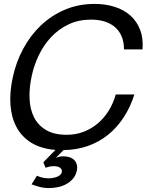

<svg xmlns="http://www.w3.org/2000/svg" viewBox="-20 -751 762 980"><path d="M612.8 -499Q612.8 -537.1 600.8 -565.4Q588.9 -593.8 566.7 -612.8Q544.4 -631.8 513.4 -641.4Q482.4 -650.9 444.8 -650.9Q381.3 -650.9 330.3 -626.7Q279.3 -602.5 241.5 -562.3Q203.6 -522 178.5 -470Q153.3 -418 141.6 -361.8Q128.4 -300.8 130.9 -246.6Q133.3 -192.4 154.1 -151.6Q174.8 -110.8 215.8 -86.9Q256.8 -63 320.8 -63Q367.2 -63 407.5 -78.6Q447.8 -94.2 480 -121.8Q512.2 -149.4 535.4 -187Q558.6 -224.6 570.8 -269H666Q645 -203.1 610.6 -150.9Q576.2 -98.6 530.3 -62Q484.4 -25.4 427.5 -5.6Q370.6 14.2 304.2 15.1L267.6 51.8L269 54.2Q279.8 46.9 303.7 46.9Q319.8 46.9 334 51.3Q348.1 55.7 357.9 64.9Q367.7 74.2 371.8 87.9Q376 101.6 372.1 120.1Q366.7 145 351.6 162.1Q336.4 179.2 316.4 189.7Q296.4 200.2 273.4 204.6Q250.5 209 229.5 209Q205.1 209 184.1 203.6Q163.1 198.2 141.1 189.9L168.5 146Q179.7 151.4 195.3 155.3Q210.9 159.2 226.6 159.2Q236.8 159.2 248 157.5Q259.3 155.8 269.3 152.1Q279.3 148.4 286.4 142.6Q293.5 136.7 295.4 127.9Q298.3 113.8 286.9 105.5Q275.4 97.2 254.9 97.2Q242.7 97.2 233.6 99.1Q224.6 101.1 212.4 105L201.2 77.1L263.2 14.2Q189.5 8.3 140.1 -22.2Q90.8 -52.7 64.5 -101.8Q38.1 -150.9 33.4 -215.6Q28.8 -280.3 44.9 -355Q61.5 -433.1 98.1 -501.5Q134.8 -569.8 188.2 -620.8Q241.7 -671.9 311 -701.4Q380.4 -731 462.9 -731Q518.6 -731 565.4 -716.1Q612.3 -701.2 645.3 -671.9Q678.2 -642.6 695.1 -599.4Q711.9 -556.2 707.5 -499Z"/></svg>

Font: XB Khoramshahr
Style: Italic
Weight: 400
Italic angle: -12°
Designer: Behnam
Foundry: Irmug
Version: Version 8.005 2009